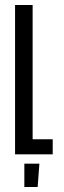

<svg xmlns="http://www.w3.org/2000/svg" viewBox="-20 -745 255 765"><path d="M40 -725H110V-190H190V-130H40ZM77 0V-93H137L130 0Z"/></svg>

Font: Exetegue
Style: Regular
Weight: 400
Designer: Fábio Duarte Martins
Foundry: Fábio Duarte Martins
Version: Version 0.001